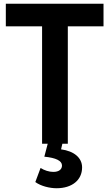

<svg xmlns="http://www.w3.org/2000/svg" viewBox="-20 -765 582 1022"><path d="M204 0H234L216 69C278 75 310 91 310 116C310 137 293 150 264 150C241 150 216 142 196 129L168 204C198 226 245 237 281 237C363 237 417 194 417 126C417 75 374 39 305 30L312 0H341V-625H531V-745H11V-625H204Z"/></svg>

Font: Mluvka
Style: Bold
Weight: 700
Designer: Modified by Jiří Krblich, Original typeface by Gumpita Rahayu
Foundry: Gumpita Rahayu & Jiří Krblich
Version: Version 2.000;Glyphs 3.1.1 (3134)